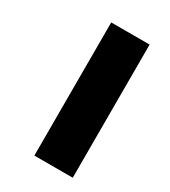

<svg xmlns="http://www.w3.org/2000/svg" viewBox="-166 -758 727 823"><g transform="rotate(30 198.0 -346.5)"><path d="M138 -17H328V-676H138Z"/></g></svg>

Font: Noto Sans Malayalam UI Black
Style: Regular
Weight: 900
Designer: Jelle Bosma - Monotype Design Team
Foundry: Monotype Imaging Inc.
Version: Version 2.104